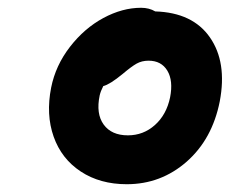

<svg xmlns="http://www.w3.org/2000/svg" viewBox="-20 -766 588 491"><path d="M304.2 -294.9Q235.8 -294.9 186.5 -327.4Q137.2 -359.9 117.2 -416.5Q97.2 -473.1 110.8 -542Q122.1 -598.6 158.9 -646.2Q195.8 -693.8 244.4 -720Q293 -746.1 340.8 -746.1Q361.3 -746.1 377 -736.8Q472.7 -733.9 516.8 -670.4Q561 -606.9 542 -506.8Q522.9 -410.2 457.3 -352.5Q391.6 -294.9 304.2 -294.9ZM234.9 -522Q225.1 -475.1 245.1 -447.5Q265.1 -419.9 307.1 -419.9Q346.7 -419.9 376.2 -446.3Q405.8 -472.7 415 -517.1Q423.3 -559.6 408 -585.2Q392.6 -610.8 359.9 -610.8Q342.8 -610.8 329.3 -603.3Q315.9 -595.7 293.9 -577.1Q260.7 -549.8 244.1 -545.9Q237.3 -532.7 234.9 -522Z"/></svg>

Font: Shantell Sans Bouncy
Style: Italic
Weight: 600
Italic angle: -11.31°
Designer: Stephen Nixon, Anya Danilova, Shantell Martin
Foundry: Arrow Type
Version: Version 1.006;[9816181b4]